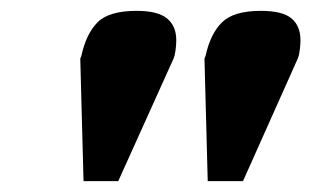

<svg xmlns="http://www.w3.org/2000/svg" viewBox="-20 -729 574 354"><path d="M128 -621 130 -626Q139 -667 160 -688Q181 -709 232 -709Q271 -709 288 -695Q305 -681 305 -655Q305 -642 302 -627L300 -621L198 -395H134ZM357 -621 359 -626Q368 -667 389.5 -688Q411 -709 461 -709Q501 -709 517.5 -695Q534 -681 534 -655Q534 -642 531 -627L529 -621L428 -395H363Z"/></svg>

Font: Taviraj Black
Style: Italic
Weight: 900
Italic angle: -12°
Designer: Katatrad Team
Foundry: CadsonDemak
Version: Version 1.001